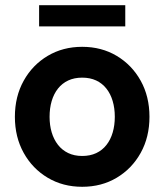

<svg xmlns="http://www.w3.org/2000/svg" viewBox="-20 -698 625 730"><path d="M168.5 -253.9Q168.5 -286.6 176.5 -313.8Q184.6 -341.1 200.3 -361.1Q216.1 -381.1 239.3 -392Q262.5 -402.8 292.5 -402.8Q322.5 -402.8 345.7 -392Q368.9 -381.1 384.6 -361.1Q400.4 -341.1 408.4 -313.8Q416.5 -286.6 416.5 -253.9Q416.5 -221.4 408.4 -194.1Q400.4 -166.7 384.6 -146.7Q368.9 -126.7 345.7 -115.8Q322.5 -105 292.5 -105Q262.5 -105 239.3 -116.1Q216.1 -127.2 200.3 -147.5Q184.6 -167.7 176.5 -194.8Q168.5 -221.9 168.5 -253.9ZM36.6 -253.9Q36.6 -176.8 70.1 -116.7Q103.5 -56.6 161.4 -22.2Q219.2 12.2 292.5 12.2Q366 12.2 423.7 -22.2Q481.4 -56.6 514.9 -116.7Q548.3 -176.8 548.3 -253.9Q548.3 -331.1 514.9 -391.1Q481.4 -451.2 423.7 -485.6Q366 -520 292.5 -520Q219.2 -520 161.4 -485.6Q103.5 -451.2 70.1 -391.1Q36.6 -331.1 36.6 -253.9ZM128.7 -597.7H456.3V-678.2H128.7Z"/></svg>

Font: Giphurs
Style: Regular
Weight: 400
Version: Version 2.010